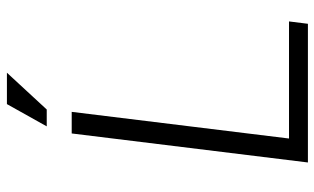

<svg xmlns="http://www.w3.org/2000/svg" viewBox="-202 -730 932 569"><g transform="rotate(-90 264.5 -446.0)"><path d="M67 0 153 -700H217L138 -56H485L478 0ZM224 -774H174L240 -892H333Z"/></g></svg>

Font: Inclusive Sans Light
Style: Italic
Weight: 300
Italic angle: -7°
Designer: Olivia King
Foundry: Olivia King
Version: Version 2.004